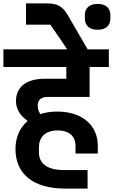

<svg xmlns="http://www.w3.org/2000/svg" viewBox="-40 -988 669 1129"><path d="M344 121H475V12H338C228 12 189 -33 189 -92V-123C189 -179 224 -221 299 -221C372 -221 404 -182 404 -132V-85H535V-132C535 -246 449 -332 296 -332C260 -332 227 -327 198 -317C186 -333 182 -347 182 -370C182 -397 200 -418 238 -418H487V-594H600V-698H-20V-594H350V-525H224C108 -525 54 -471 54 -394C54 -343 81 -308 120 -279V-274C76 -236 51 -180 51 -112C51 31 150 121 344 121Z M383 -656H484V-683L361 -895C332 -945 303 -968 240 -968H113V-843H256L335 -728ZM534 -813C584 -813 609 -839 609 -879V-899C609 -939 584 -965 534 -965C484 -965 459 -939 459 -899V-879C459 -839 484 -813 534 -813Z"/></svg>

Font: IBM Plex Devanagari
Style: Bold
Weight: 700
Designer: Mike Abbink, Paul van der Laan, Pieter van Rosmalen, Erin McLaughlin
Foundry: Bold Monday
Version: Version 1.0